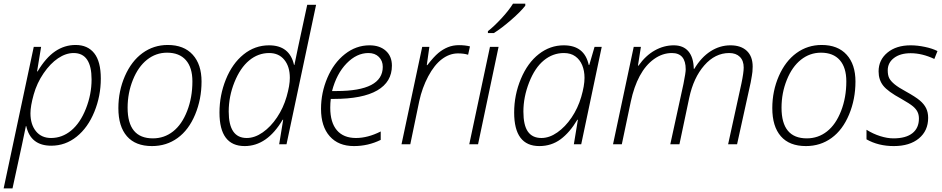

<svg xmlns="http://www.w3.org/2000/svg" viewBox="-36 -786 5132 1046"><path d="M243.2 7.8Q130.9 7.8 106.9 -99.1H105Q98.6 -64 32.2 240.2H-16.1L147.9 -530.8H188L166 -397H168.9Q213.4 -471.7 264.4 -506.3Q315.4 -541 376 -541Q441.9 -541 477.5 -495.8Q513.2 -450.7 513.2 -357.9Q513.2 -262.7 478 -176.8Q442.9 -90.8 381.6 -41.5Q320.3 7.8 243.2 7.8ZM365.2 -497.1Q322.8 -497.1 280.3 -468.5Q237.8 -439.9 201.4 -386.7Q165 -333.5 147.5 -270.8Q129.9 -208 129.9 -168.9Q129.9 -107.9 159.9 -71Q189.9 -34.2 242.2 -34.2Q302.7 -34.2 352.1 -75.2Q401.4 -116.2 432.1 -194.1Q462.9 -272 462.9 -353Q462.9 -497.1 365.2 -497.1Z M877.9 -541Q965.8 -541 1013.9 -488Q1062 -435.1 1062 -341.8Q1062 -245.6 1027.1 -161.9Q992.2 -78.1 931.6 -34.2Q871.1 9.8 792 9.8Q702.1 9.8 655.5 -43.7Q608.9 -97.2 608.9 -196.8Q608.9 -290 644.5 -371.6Q680.2 -453.1 740.7 -497.1Q801.3 -541 877.9 -541ZM874 -499Q813.5 -499 765.1 -460.7Q716.8 -422.4 688 -350.8Q659.2 -279.3 659.2 -199.2Q659.2 -32.2 796.9 -32.2Q858.9 -32.2 907 -70.1Q955.1 -107.9 983.6 -181.4Q1012.2 -254.9 1012.2 -342.8Q1012.2 -418 976.6 -458.5Q940.9 -499 874 -499Z M1429.7 -539.1Q1542 -539.1 1565.9 -432.1H1567.9Q1573.7 -464.4 1637.7 -759.8H1686L1524.9 0H1484.9L1506.8 -133.8H1503.9Q1419.4 9.8 1296.9 9.8Q1159.7 9.8 1159.7 -172.9Q1159.7 -267.1 1194.6 -353.5Q1229.5 -439.9 1291 -489.5Q1352.5 -539.1 1429.7 -539.1ZM1308.1 -34.2Q1351.6 -34.2 1395.3 -64.7Q1439 -95.2 1473.4 -146.7Q1507.8 -198.2 1525.4 -259.5Q1543 -320.8 1543 -361.8Q1543 -423.3 1512.9 -460.2Q1482.9 -497.1 1430.7 -497.1Q1370.1 -497.1 1321.3 -456.5Q1272.5 -416 1241.2 -338.1Q1210 -260.3 1210 -178.2Q1210 -34.2 1308.1 -34.2Z M1892.1 9.8Q1807.6 9.8 1760.3 -43.7Q1712.9 -97.2 1712.9 -192.9Q1712.9 -281.2 1747.6 -362.3Q1782.2 -443.4 1843 -491.2Q1903.8 -539.1 1977.1 -539.1Q2032.7 -539.1 2065.9 -509.3Q2099.1 -479.5 2099.1 -428.2Q2099.1 -339.8 2019.3 -293.5Q1939.5 -247.1 1782.2 -247.1H1766.1Q1763.2 -225.6 1763.2 -199.2Q1763.2 -118.7 1799.3 -76.4Q1835.4 -34.2 1903.3 -34.2Q1967.8 -34.2 2038.1 -69.8V-23.9Q1969.7 9.8 1892.1 9.8ZM1971.2 -497.1Q1907.2 -497.1 1852.3 -440.7Q1797.4 -384.3 1772.9 -290H1796.9Q2049.3 -290 2049.3 -421.9Q2049.3 -454.6 2028.1 -475.8Q2006.8 -497.1 1971.2 -497.1Z M2464.4 -540Q2498 -540 2524.4 -533.2L2514.2 -487.8Q2491.2 -495.1 2459 -495.1Q2413.1 -495.1 2371.6 -463.9Q2330.1 -432.6 2296.9 -370.1Q2263.7 -307.6 2248 -234.9L2199.2 0H2151.4L2264.2 -530.8H2303.2L2289.1 -431.2H2292Q2327.6 -477.1 2352.1 -497.3Q2376.5 -517.6 2404.1 -528.8Q2431.6 -540 2464.4 -540Z M2568.4 0H2520.5L2633.3 -530.8H2680.2ZM2622.1 -616.2Q2654.3 -641.1 2695.6 -685.5Q2736.8 -730 2758.8 -766.1H2825.7V-754.9Q2800.8 -722.7 2748.8 -677.5Q2696.8 -632.3 2654.8 -606H2622.1Z M3035.2 -539.1Q3148.4 -539.1 3171.4 -432.1H3174.3L3203.1 -530.8H3242.2L3130.4 0H3090.3L3112.3 -133.8H3109.4Q3068.4 -64.5 3018.1 -27.3Q2967.8 9.8 2902.3 9.8Q2765.1 9.8 2765.1 -172.9Q2765.1 -269 2801.8 -356.4Q2838.4 -443.8 2899.7 -491.5Q2960.9 -539.1 3035.2 -539.1ZM2913.6 -34.2Q2957 -34.2 3000.2 -64.5Q3043.5 -94.7 3077.9 -145.5Q3112.3 -196.3 3130.4 -257.8Q3148.4 -319.3 3148.4 -361.8Q3148.4 -400.4 3135.7 -430.9Q3123 -461.4 3098.1 -479.2Q3073.2 -497.1 3036.1 -497.1Q2975.6 -497.1 2926.8 -457Q2877.9 -417 2846.7 -337.2Q2815.4 -257.3 2815.4 -178.2Q2815.4 -104 2839.8 -69.1Q2864.3 -34.2 2913.6 -34.2Z M3615.7 0 3687.5 -329.1Q3699.7 -390.1 3699.7 -408.2Q3699.7 -497.1 3624.5 -497.1Q3572.8 -497.1 3526.9 -464.1Q3481 -431.2 3449.2 -372.1Q3417.5 -313 3400.4 -231.9L3351.6 0H3303.7L3416.5 -530.8H3455.6L3439.5 -428.2H3442.4Q3481.4 -483.4 3531 -511.2Q3580.6 -539.1 3634.8 -539.1Q3686.5 -539.1 3714.4 -506.3Q3742.2 -473.6 3743.7 -411.1H3746.6Q3784.2 -474.1 3835 -506.6Q3885.7 -539.1 3943.4 -539.1Q4000.5 -539.1 4032.5 -509Q4064.5 -479 4064.5 -422.9Q4064.5 -408.7 4063.2 -395.3Q4062 -381.8 4053.7 -336.9L3979.5 0H3930.7L4003.4 -332Q4015.6 -390.6 4015.6 -418Q4015.6 -455.6 3994.6 -476.3Q3973.6 -497.1 3936.5 -497.1Q3859.9 -497.1 3801 -429.9Q3742.2 -362.8 3718.8 -252.9L3665.5 0Z M4440.4 -541Q4528.3 -541 4576.4 -488Q4624.5 -435.1 4624.5 -341.8Q4624.5 -245.6 4589.6 -161.9Q4554.7 -78.1 4494.1 -34.2Q4433.6 9.8 4354.5 9.8Q4264.6 9.8 4218 -43.7Q4171.4 -97.2 4171.4 -196.8Q4171.4 -290 4207 -371.6Q4242.7 -453.1 4303.2 -497.1Q4363.8 -541 4440.4 -541ZM4436.5 -499Q4376 -499 4327.6 -460.7Q4279.3 -422.4 4250.5 -350.8Q4221.7 -279.3 4221.7 -199.2Q4221.7 -32.2 4359.4 -32.2Q4421.4 -32.2 4469.5 -70.1Q4517.6 -107.9 4546.1 -181.4Q4574.7 -254.9 4574.7 -342.8Q4574.7 -418 4539.1 -458.5Q4503.4 -499 4436.5 -499Z M5020.5 -144Q5020.5 -73.7 4970.2 -32Q4919.9 9.8 4833.5 9.8Q4749 9.8 4684.6 -26.9V-79.1Q4720.7 -56.6 4759.3 -44.4Q4797.9 -32.2 4831.5 -32.2Q4898.9 -32.2 4934.6 -60.3Q4970.2 -88.4 4970.2 -140.1Q4970.2 -160.6 4962.6 -176.3Q4955.1 -191.9 4938.2 -206.3Q4921.4 -220.7 4873.5 -248Q4801.3 -287.1 4775.9 -319.1Q4750.5 -351.1 4750.5 -397Q4750.5 -459.5 4798.6 -499.3Q4846.7 -539.1 4925.3 -539.1Q4961.9 -539.1 5002.7 -530.5Q5043.5 -522 5071.3 -507.8L5054.2 -464.8Q4987.8 -496.1 4925.3 -496.1Q4868.7 -496.1 4834.5 -470.2Q4800.3 -444.3 4800.3 -402.8Q4800.3 -376 4808.6 -359.9Q4816.9 -343.8 4838.1 -326.4Q4859.4 -309.1 4896.5 -289.1Q4952.1 -258.3 4975.3 -238.5Q4998.5 -218.8 5009.5 -196.3Q5020.5 -173.8 5020.5 -144Z"/></svg>

Font: CAA NEO Sans Light
Style: Italic
Weight: 300
Italic angle: -12°
Version: Version 1.10